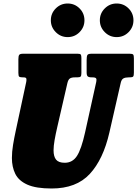

<svg xmlns="http://www.w3.org/2000/svg" viewBox="-20 -1057 785 1097"><path d="M365 -582 307 -330Q297.5 -289 291.8 -255.8Q286 -222.5 286 -198Q286 -162.5 300.5 -144.8Q315 -127 350 -127Q394.5 -127 419.8 -166.2Q445 -205.5 466 -300L530 -589.5Q533 -603.5 529 -609.2Q525 -615 508 -615H505Q487 -615 481 -620.8Q475 -626.5 475 -643.5V-713.5Q475 -734 479 -742Q483 -750 503 -750H721Q737 -750 741 -745Q745 -740 745 -723V-642.5Q745 -624.5 740.8 -619.8Q736.5 -615 721.5 -615H716Q696.5 -615 685.5 -609.2Q674.5 -603.5 670 -584.5L605 -300Q570 -146.5 493 -63.2Q416 20 275 20Q185.5 20 136 -2.2Q86.5 -24.5 67.2 -64Q48 -103.5 48 -154Q48 -189.5 54.5 -229Q61 -268.5 70 -310L130 -589.5Q132.5 -602.5 130.2 -608.8Q128 -615 113 -615H110Q95.5 -615 90.2 -618.5Q85 -622 85 -640.5V-718.5Q85 -737 89.8 -743.5Q94.5 -750 112 -750H424Q438 -750 441.5 -745.2Q445 -740.5 445 -726V-639.5Q445 -624.5 440.8 -619.8Q436.5 -615 420.5 -615H408Q388 -615 378.8 -608.2Q369.5 -601.5 365 -582ZM646.5 -845Q607 -845 578.8 -873.2Q550.5 -901.5 550.5 -941Q550.5 -981 578.8 -1009Q607 -1037 646.5 -1037Q686.5 -1037 714.5 -1009Q742.5 -981 742.5 -941Q742.5 -901.5 714.5 -873.2Q686.5 -845 646.5 -845ZM366.5 -845Q327 -845 298.8 -873.2Q270.5 -901.5 270.5 -941Q270.5 -981 298.8 -1009Q327 -1037 366.5 -1037Q406.5 -1037 434.5 -1009Q462.5 -981 462.5 -941Q462.5 -901.5 434.5 -873.2Q406.5 -845 366.5 -845Z"/></svg>

Font: Besley* Condensed Fatface
Style: Italic
Weight: 900
Width: 3
Italic angle: -13°
Designer: Owen Earl
Foundry: indestructible type*
Version: Version 3.000; ttfautohint (v1.8.3)